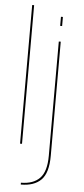

<svg xmlns="http://www.w3.org/2000/svg" viewBox="-65 -820 473 1083"><g transform="rotate(5 171.5 -278.0)"><path d="M72 0H83V-785H72ZM96 229.5Q171.5 229.5 211 189.8Q250.5 150 250.5 53.5V-593H239.5V53.5Q239.5 144 202.2 181.5Q165 219 96 219ZM239.5 -733V-681.5H250.5V-733Z"/></g></svg>

Font: Anybody UltraCondensed Thin Thin
Style: Regular
Weight: 250
Version: Version 1.111